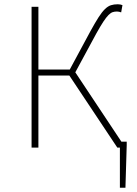

<svg xmlns="http://www.w3.org/2000/svg" viewBox="-20 -692 640 900"><path d="M542 188V0H530L305 -338H160V0H128V-660H160V-366H307L404 -546Q426 -586 442 -611Q458 -636 472 -649.5Q486 -663 500 -667.5Q514 -672 532 -672Q538 -672 543.5 -671Q549 -670 554 -668L548 -634Q543 -636 538 -637Q533 -638 528 -638Q517 -638 508 -635Q499 -632 488.5 -621.5Q478 -611 464.5 -590.5Q451 -570 432 -536L333 -353L549 -28H574V-12L568 188Z"/></svg>

Font: Source Code Pro ExtraLight
Style: Regular
Weight: 200
Monospace: yes
Designer: Paul D. Hunt, Teo Tuominen
Foundry: Adobe Systems Incorporated
Version: Version 2.030;PS 1.000;hotconv 16.6.51;makeotf.lib2.5.65220